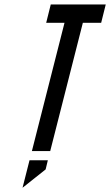

<svg xmlns="http://www.w3.org/2000/svg" viewBox="-20 -687 501 873"><path d="M208.3 0H125L273.3 -583.3H190L210.8 -666.7H460.8L440 -583.3H356.7ZM114.2 41.7H197.5L187.5 83.3L82.5 166.7Z"/></svg>

Font: Yulong
Style: Italic
Weight: 400
Italic angle: -14.25°
Designer: GGBotNet
Foundry: f0n7.com
Version: 1.00